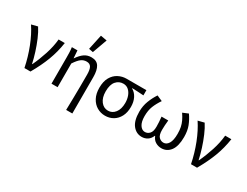

<svg xmlns="http://www.w3.org/2000/svg" viewBox="-83 -1411 2875 2231"><g transform="rotate(30 1354.5 -295.5)"><path d="M193 0Q166 -134 117 -259Q68 -384 6 -477L89 -498Q123 -446 153.5 -374.5Q184 -303 208 -227Q232 -151 246 -85H250Q294 -178 328 -283Q362 -388 371 -486H454Q435 -359 391.5 -244Q348 -129 274 0Z M856 179Q858 99 859.5 16Q861 -67 861.5 -147Q862 -227 862 -297Q862 -365 844 -396Q826 -427 783 -427Q743 -427 711 -403.5Q679 -380 638 -318V0H556V-353Q556 -382 555 -415Q554 -448 549 -486H624L631 -385H634Q672 -441 712.5 -469.5Q753 -498 807 -498Q878 -498 908.5 -449.5Q939 -401 939 -308V179ZM789 -558 732 -569 775 -770 860 -755Z M1279 12Q1220 12 1170.5 -17Q1121 -46 1091 -102Q1061 -158 1061 -238Q1061 -323 1092.5 -378Q1124 -433 1175 -459.5Q1226 -486 1283 -486H1549V-416Q1508 -419 1472 -421Q1436 -423 1395 -424V-420Q1440 -395 1465.5 -345Q1491 -295 1491 -227Q1491 -152 1463 -98.5Q1435 -45 1387 -16.5Q1339 12 1279 12ZM1280 -56Q1337 -56 1374 -104Q1411 -152 1411 -234Q1411 -283 1396 -324.5Q1381 -366 1352 -392Q1323 -418 1281 -418Q1223 -418 1184.5 -373.5Q1146 -329 1146 -238Q1146 -154 1184 -105Q1222 -56 1280 -56Z M1771 12Q1698 12 1650 -48Q1602 -108 1602 -229Q1602 -306 1628 -373.5Q1654 -441 1692 -498L1767 -465Q1726 -405 1703.5 -348Q1681 -291 1681 -214Q1681 -138 1708 -97Q1735 -56 1775 -56Q1810 -56 1836.5 -83.5Q1863 -111 1863 -178Q1863 -208 1861 -238.5Q1859 -269 1855 -308H1945Q1941 -269 1939 -238.5Q1937 -208 1937 -178Q1937 -108 1963.5 -82Q1990 -56 2024 -56Q2065 -56 2091 -98Q2117 -140 2117 -227Q2117 -277 2109 -315.5Q2101 -354 2084 -390Q2067 -426 2039 -467L2113 -498Q2153 -440 2177 -378.5Q2201 -317 2201 -232Q2201 -110 2155.5 -49Q2110 12 2034 12Q1993 12 1957 -9Q1921 -30 1903 -76H1899Q1880 -30 1846 -9Q1812 12 1771 12Z M2428 0Q2401 -134 2352 -259Q2303 -384 2241 -477L2324 -498Q2358 -446 2388.5 -374.5Q2419 -303 2443 -227Q2467 -151 2481 -85H2485Q2529 -178 2563 -283Q2597 -388 2606 -486H2689Q2670 -359 2626.5 -244Q2583 -129 2509 0Z"/></g></svg>

Font: .
Style: 
Weight: 400
Designer: Paul D. Hunt, Dalton Maag
Foundry: Dalton Maag Ltd
Version: Version 1.200